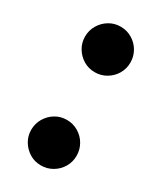

<svg xmlns="http://www.w3.org/2000/svg" viewBox="-148 -595 553 660"><g transform="rotate(30 129.0 -265.0)"><path d="M130 -360Q105 -360 84.8 -372.2Q64.5 -384.5 52.2 -405Q40 -425.5 40 -450Q40 -474.5 52.2 -495.2Q64.5 -516 84.8 -528.2Q105 -540.5 130 -540.5Q154.5 -540.5 175.2 -528.2Q196 -516 208 -495.2Q220 -474.5 220 -450Q220 -425.5 208 -405Q196 -384.5 175.2 -372.2Q154.5 -360 130 -360ZM130 10Q105 10 84.8 -2.2Q64.5 -14.5 52.2 -35Q40 -55.5 40 -80Q40 -104.5 52.2 -125.2Q64.5 -146 84.8 -158.2Q105 -170.5 130 -170.5Q154.5 -170.5 175.2 -158.2Q196 -146 208 -125.2Q220 -104.5 220 -80Q220 -55.5 208 -35Q196 -14.5 175.2 -2.2Q154.5 10 130 10Z"/></g></svg>

Font: Bodoni Moda 18pt
Style: Bold
Weight: 700
Designer: Owen Earl
Foundry: indestructible type
Version: Version 2.004